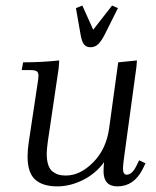

<svg xmlns="http://www.w3.org/2000/svg" viewBox="-20 -663 562 690"><path d="M58.1 -411.1 63 -439Q129.9 -439 192.9 -445.8L190.9 -418L151.9 -154.8Q147.9 -124.5 147.9 -110.8Q147.9 -85.9 153.8 -69.3Q159.7 -52.7 170.7 -45.2Q181.6 -37.6 192.1 -34.9Q202.6 -32.2 216.8 -32.2Q268.1 -32.2 314.9 -79.6Q361.8 -127 372.1 -201.2L404.8 -439L472.2 -445.8L470.2 -421.9L426.8 -104Q421.9 -68.8 421.9 -58.1Q421.9 -35.2 435.1 -35.2Q454.1 -35.2 469.2 -64.9L480 -86.9L502.9 -76.2L492.2 -54.2Q460.9 6.8 401.9 6.8Q352.1 6.8 352.1 -47.9Q352.1 -60.5 354 -80.1Q324.2 -39.1 278.1 -16.1Q231.9 6.8 186 6.8Q133.3 6.8 106.2 -17.8Q79.1 -42.5 79.1 -100.1Q79.1 -124.5 83 -149.9L115.2 -363.8Q118.2 -380.9 118.2 -391.1Q118.2 -402.8 111.8 -407Q105.5 -411.1 87.9 -411.1ZM252.9 -633.8 275.9 -643.1 314.9 -556.2 382.8 -643.1 403.8 -633.8 357.9 -542Q344.2 -514.6 332.5 -503.9Q320.8 -493.2 305.2 -493.2Q289.6 -493.2 281.5 -503.9Q273.4 -514.6 269 -542Z"/></svg>

Font: Dihjauti
Style: Italic
Weight: 400
Italic angle: -9°
Designer: T. Christopher White
Version: Version 3.0.0